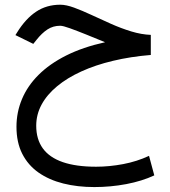

<svg xmlns="http://www.w3.org/2000/svg" viewBox="-20 -444 709 802"><path d="M609.9 -298.3Q570.8 -299.8 528.3 -312.7Q485.8 -325.7 443.6 -344.5Q401.4 -363.3 362.1 -381.6Q322.8 -399.9 289.6 -412.1Q256.3 -424.3 231.9 -424.3Q174.3 -424.3 130.6 -395Q86.9 -365.7 51.8 -309.1L44.4 -297.4L119.1 -260.7L132.3 -277.3Q154.8 -305.7 178.2 -321Q201.7 -336.4 231.4 -336.4Q243.2 -336.4 272.2 -325.9Q301.3 -315.4 340.1 -299.8Q378.9 -284.2 418.9 -267.6Q326.2 -247.1 256.6 -212.2Q187 -177.2 140.9 -131.1Q94.7 -85 71.8 -30Q48.8 24.9 48.8 85.4Q48.8 150.9 73 198.5Q97.2 246.1 141.1 276.9Q185.1 307.6 244.4 322.5Q303.7 337.4 374 337.4Q441.9 337.4 507.6 325Q573.2 312.5 624.5 288.6L602.5 207Q552.2 230.5 494.4 241.5Q436.5 252.4 381.3 252.4Q297.9 252.4 242.2 233.2Q186.5 213.9 158.9 175.8Q131.3 137.7 131.3 81.1Q131.3 34.2 153.8 -7.3Q176.3 -48.8 218.5 -83.7Q260.7 -118.7 319.6 -145.5Q378.4 -172.4 451.9 -189.9Q525.4 -207.5 609.9 -214.4Z"/></svg>

Font: Vazirmatn
Style: Regular
Weight: 400
Designer: Saber Rastikerdar
Foundry: Saber Rastikerdar
Version: Version 33.003;September 2, 2022;FontCreator 14.0.0.2862 64-